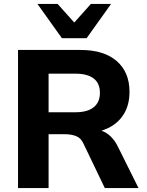

<svg xmlns="http://www.w3.org/2000/svg" viewBox="-20 -960 748 980"><path d="M72 0V-705H392Q510 -705 575.5 -648.5Q641 -592 641 -491Q641 -416 603.5 -365Q566 -314 498 -293Q551 -274 582 -211L687 0H515L406 -227Q393 -256 368 -265.5Q343 -275 310 -275H228V0ZM228 -387H365Q426 -387 458 -412.5Q490 -438 490 -486Q490 -535 458 -559.5Q426 -584 365 -584H228ZM296 -765 171 -940H274L359 -845L444 -940H547L422 -765Z"/></svg>

Font: Mulish ExtraBold
Style: Regular
Weight: 800
Designer: Vernon Adams
Foundry: Vernon Adams
Version: Version 3.603; ttfautohint (v1.8.3)